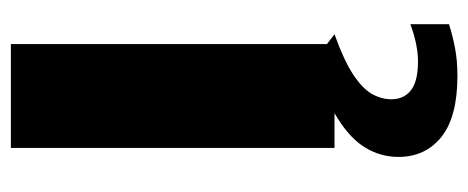

<svg xmlns="http://www.w3.org/2000/svg" viewBox="-274 -361 861 353"><g transform="rotate(-90 156.5 -184.5)"><path d="M61 0V-595H252V0ZM193.5 226Q118 226 81.2 196.5Q44.5 167 44.5 117.5Q44.5 85.5 61 57.5Q77.5 29.5 115.8 5.5Q154 -18.5 220 -38.5L270 0Q222.5 17 196.5 34Q170.5 51 160.5 68.5Q150.5 86 150.5 104.5Q150.5 127.5 167 140.5Q183.5 153.5 220.5 153.5Q234.5 153.5 251.2 150.2Q268 147 288.5 139.5V210.5Q268 217 245 221.5Q222 226 193.5 226Z"/></g></svg>

Font: Encode Sans SC ExtraBold
Style: Regular
Weight: 800
Version: Version 3.002